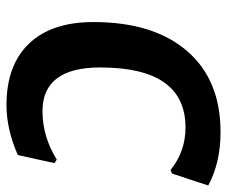

<svg xmlns="http://www.w3.org/2000/svg" viewBox="-74 -617 700 592"><g transform="rotate(90 276.0 -321.0)"><path d="M387 -651Q482 -651 552 -613L515 -501L504 -497Q447 -543 373 -543Q188 -543 188 -280Q188 -102 323 -102Q401 -102 472 -146L483 -139L458 -26Q379 9 304 9Q181 9 114.5 -60.5Q48 -130 48 -259Q48 -444 137 -547.5Q226 -651 387 -651Z"/></g></svg>

Font: Alegreya Sans SC
Style: Bold Italic
Weight: 700
Italic angle: -7°
Designer: Juan Pablo del Peral
Foundry: Huerta Tipografica
Version: Version 2.007